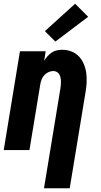

<svg xmlns="http://www.w3.org/2000/svg" viewBox="-20 -805 540 1030"><path d="M216 205 303 -324Q305 -335 306 -345.5Q307 -356 307 -366.5Q307 -377 305 -387Q303 -397 298.5 -405.5Q294 -414 285 -419Q276 -424 266 -424Q253 -424 240 -418Q227 -412 217.5 -401.5Q208 -391 203 -378Q198 -365 196 -352L138 0H0L87 -530H225L217 -479Q225 -492 235 -503.5Q245 -515 258 -523.5Q271 -532 285.5 -535Q300 -538 314 -538Q340 -538 364 -528.5Q388 -519 404.5 -501Q421 -483 430.5 -459.5Q440 -436 443 -410.5Q446 -385 444.5 -358.5Q443 -332 438 -305L354 205ZM277 -582 221 -638 383 -785 453 -715Z"/></svg>

Font: Iosevka Curly Heavy Oblique
Style: Regular
Weight: 900
Italic angle: -9°
Monospace: yes
Designer: Belleve Invis
Foundry: Belleve Invis
Version: Version 11.1.0; ttfautohint (v1.8.3)